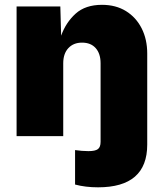

<svg xmlns="http://www.w3.org/2000/svg" viewBox="-20 -573 689 808"><path d="M295.9 203.6V58.6Q310.5 60.5 324.2 61.8Q337.9 63 352.1 63Q380.9 63 392.1 54.4Q403.3 45.9 403.3 23.9V-306.6Q403.3 -347.2 382.8 -370.4Q362.3 -393.6 325.2 -393.6Q289.1 -393.6 267.6 -370.4Q246.1 -347.2 246.1 -306.6V0H49.8V-545.9H233.9L237.3 -422.9Q257.3 -478.5 298.3 -515.6Q339.4 -552.7 409.2 -552.7Q467.3 -552.7 510 -526.4Q552.7 -500 576.2 -453.6Q599.6 -407.2 599.6 -347.7V35.6Q599.6 215.3 392.6 215.3Q339.4 215.3 295.9 203.6Z"/></svg>

Font: Inter Black
Style: Regular
Weight: 900
Designer: Rasmus Andersson
Foundry: rsms
Version: Version 4.000;git-a52131595